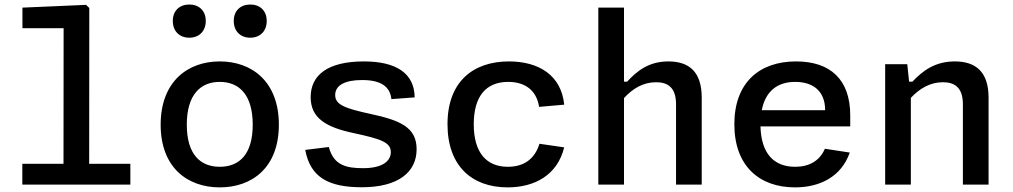

<svg xmlns="http://www.w3.org/2000/svg" viewBox="-20 -798 4380 830"><path d="M76.5 0H543.5V-90H365.5L366 -763.5L352 -777L77 -765V-676H255L254.5 -90H76.5Z M1185.5 -259C1185.5 -444 1070.5 -532.5 930 -532.5C790 -532.5 674.5 -444 674.5 -259C674.5 -74 790 12 930 12C1070.5 12 1185.5 -74 1185.5 -259ZM1072.5 -259C1072.5 -129.5 1013.5 -77 930 -77C847 -77 787.5 -129.5 787.5 -259C787.5 -389 847 -444 930 -444C1013.5 -444 1072.5 -389 1072.5 -259ZM798.5 -635C840.5 -635 869.5 -663 869.5 -707.5C869.5 -751.5 840.5 -778.5 798.5 -778.5C756 -778.5 727 -751.5 727 -707.5C727 -663 756 -635 798.5 -635ZM1062 -635C1104 -635 1133 -663 1133 -707.5C1133 -751.5 1104 -778.5 1062 -778.5C1019.5 -778.5 990.5 -751.5 990.5 -707.5C990.5 -663 1019.5 -635 1062 -635Z M1553 -532.5C1396 -532.5 1323 -473 1323 -378C1323 -286 1391.5 -247.5 1509.5 -222.5C1625.5 -197.5 1669.5 -183 1669.5 -140.5C1669.5 -103.5 1636 -71 1550 -71C1478 -71 1422.5 -82.5 1401.5 -162.5L1299.5 -150C1321.5 -31 1400.5 11.5 1544.5 11.5C1700.5 11.5 1781 -53 1781 -153C1781 -248 1709.5 -278 1581.5 -305.5C1471.5 -329.5 1429 -345 1429 -387C1429 -430.5 1473 -452 1545.5 -452C1626 -452 1666 -424.5 1672 -369.5L1772.5 -377C1771.5 -481.5 1692.5 -532.5 1553 -532.5Z M2419 -161 2312 -176.5C2292.5 -112.5 2246.5 -77 2175.5 -77C2084 -77 2028 -136.5 2028 -261C2028 -379.5 2079 -444 2177 -444C2248.5 -444 2299 -409 2310.5 -336L2419 -345.5C2406.5 -472.5 2309.5 -532.5 2180 -532.5C2026 -532.5 1914.5 -445.5 1914.5 -261C1914.5 -81.5 2019 12 2174.5 12C2290.5 12 2389.5 -40.5 2419 -161Z M2677.5 0V-374C2715 -415 2760 -442.5 2816 -442.5C2864 -442.5 2902.5 -422.5 2902.5 -347V0H3013.5V-376C3013.5 -486.5 2960 -532.5 2869.5 -532.5C2785.5 -532.5 2735 -492.5 2691 -445H2677.5V-765H2566.5V0Z M3154.5 -261C3154.5 -81.5 3261.5 12 3416.5 12C3526.5 12 3617.5 -35.5 3653.5 -138.5L3546 -155C3522.5 -101 3476.5 -77 3417 -77C3324 -77 3270.5 -136 3267.5 -251.5H3655.5V-299C3655.5 -455 3569 -532.5 3421 -532.5C3261.5 -532.5 3154.5 -439.5 3154.5 -261ZM3273 -321.5C3289 -404.5 3341.5 -444 3417.5 -444C3493 -444 3547 -406 3547 -321.5Z M4253.5 0V-376C4253.5 -486.5 4199 -532.5 4107.5 -532.5C4022.5 -532.5 3969 -492.5 3924.5 -445H3910L3902 -520.5H3806.5V0H3917.5V-375C3955.5 -415.5 4001 -442.5 4056 -442.5C4104 -442.5 4142.5 -422.5 4142.5 -347V0Z"/></svg>

Font: Monaspace Neon Medium
Style: Regular
Weight: 500
Designer: Riley Cran & the Lettermatic Team
Foundry: Lettermatic
Version: Version 1.200 (Monaspace Neon)